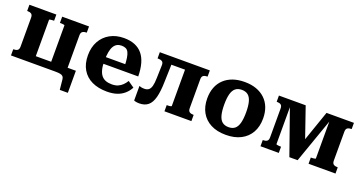

<svg xmlns="http://www.w3.org/2000/svg" viewBox="-40 -1158 3604 1922"><g transform="rotate(20 1761.5 -197.0)"><path d="M93 -424Q93 -453 78 -463.5Q63 -474 36 -474H33V-540H320V-474H316Q307 -474 296 -473Q285 -472 277 -470.5Q269 -469 269 -465V0H33V-66H36Q63 -66 78 -76.5Q93 -87 93 -116ZM433 -465Q433 -469 425 -470.5Q417 -472 406 -473Q395 -474 385 -474H382V-540H668V-474H666Q640 -474 624 -463.5Q608 -453 608 -424V-6H433ZM459 0V-78H696V157H610L599 48Q597 29 587.5 18.5Q578 8 558.5 4Q539 0 505 0ZM204 0V-78H494V0Z M930 -267Q930 -214 939.5 -177Q949 -140 967.5 -117Q986 -94 1014 -83.5Q1042 -73 1079 -73Q1117 -73 1144.5 -85Q1172 -97 1192.5 -117.5Q1213 -138 1228 -163L1295 -116Q1274 -76 1241 -47Q1208 -18 1163 -3Q1118 12 1057 12Q965 12 897.5 -20Q830 -52 793 -114.5Q756 -177 756 -266Q756 -352 791.5 -416Q827 -480 891 -515.5Q955 -551 1038 -551Q1105 -551 1154 -531Q1203 -511 1235.5 -472Q1268 -433 1284.5 -374.5Q1301 -316 1302 -238H888V-309H1160L1139 -281Q1138 -338 1132 -375Q1126 -412 1115 -433Q1104 -454 1085.5 -462.5Q1067 -471 1041 -471Q1015 -471 994.5 -460.5Q974 -450 959.5 -426.5Q945 -403 937.5 -363.5Q930 -324 930 -267Z M1482 -288 1486 -424Q1487 -453 1471.5 -463.5Q1456 -474 1430 -474H1422V-540H1576L1568 -278Q1566 -175 1549 -111Q1532 -47 1496.5 -17.5Q1461 12 1403 12Q1385 12 1369 9Q1353 6 1346 2V-153Q1352 -150 1366.5 -146.5Q1381 -143 1401 -143Q1429 -143 1446.5 -156.5Q1464 -170 1472.5 -201.5Q1481 -233 1482 -288ZM1719 -75V-540H1955V-474H1953Q1926 -474 1910.5 -463.5Q1895 -453 1895 -424V-116Q1895 -87 1910.5 -76.5Q1926 -66 1953 -66H1955V0H1668V-66H1672Q1681 -66 1692 -66.5Q1703 -67 1711 -69.5Q1719 -72 1719 -75ZM1516 -462V-540H1795V-462Z M2621 -269Q2621 -183 2585.5 -120Q2550 -57 2483.5 -22.5Q2417 12 2324 12Q2230 12 2163.5 -22.5Q2097 -57 2061.5 -120Q2026 -183 2026 -269Q2026 -334 2046 -386Q2066 -438 2105 -475Q2144 -512 2199 -531.5Q2254 -551 2324 -551Q2394 -551 2448.5 -531.5Q2503 -512 2542 -475Q2581 -438 2601 -386Q2621 -334 2621 -269ZM2207 -269Q2207 -200 2219 -155.5Q2231 -111 2257 -90.5Q2283 -70 2324 -70Q2365 -70 2390.5 -90.5Q2416 -111 2428 -155.5Q2440 -200 2440 -269Q2440 -338 2428 -382Q2416 -426 2390.5 -446.5Q2365 -467 2324 -467Q2283 -467 2257 -446.5Q2231 -426 2219 -382Q2207 -338 2207 -269Z M2976 -540 3112 -146 3042 -90 3198 -540H3490V-474H3488Q3461 -474 3445.5 -463.5Q3430 -453 3430 -424V-116Q3430 -87 3445.5 -76.5Q3461 -66 3488 -66H3490V0H3203V-66H3207Q3216 -66 3227 -67Q3238 -68 3246 -70Q3254 -72 3254 -75V-517L3271 -516L3088 4H3000L2817 -516L2834 -517V-75Q2834 -72 2842 -70Q2850 -68 2861 -67Q2872 -66 2881 -66H2886V0H2691V-66H2694Q2721 -66 2736 -76.5Q2751 -87 2751 -116V-424Q2751 -453 2736 -463.5Q2721 -474 2694 -474H2691V-540Z"/></g></svg>

Font: Roboto Serif
Style: Bold
Weight: 700
Designer: Greg Gazdowicz
Foundry: Commercial Type
Version: Version 1.008